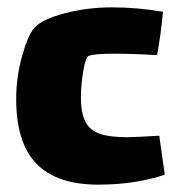

<svg xmlns="http://www.w3.org/2000/svg" viewBox="-20 -489 484 522"><path d="M428 -14Q347 13 247 13Q135 13 79.5 -43.5Q24 -100 24 -220Q24 -279 40 -336.5Q56 -394 74 -414Q95 -437 156.5 -453Q218 -469 284 -469Q353 -469 423 -457Q421 -432 416.5 -398.5Q412 -365 407 -339Q345 -343 290 -343Q236 -343 221 -337Q213 -334 206.5 -296Q200 -258 200 -225Q200 -181 212.5 -157.5Q225 -134 252 -125Q279 -116 325 -116Q345 -116 413 -120Z"/></svg>

Font: Lalezar
Style: Regular
Weight: 400
Designer: Borna Izadpanah
Foundry: Borna Izadpanah
Version: Version 1.004